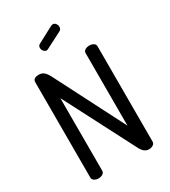

<svg xmlns="http://www.w3.org/2000/svg" viewBox="-227 -1064 1035 1172"><g transform="rotate(-30 290.5 -477.5)"><path d="M354 -897 241 -839Q233 -835 230 -835Q218 -835 209 -845.5Q200 -856 200 -869Q200 -884 213 -891L330 -953Q336 -955 340 -955Q352 -955 360 -944.5Q368 -934 368 -921Q368 -904 354 -897ZM468 0Q436 0 415 -38L155 -541V-30Q155 -16 142.5 -8Q130 0 113 0Q96 0 83.5 -8Q71 -16 71 -30V-702Q71 -731 113 -731Q134 -731 148.5 -718.5Q163 -706 177 -678L426 -191V-702Q426 -716 438.5 -723.5Q451 -731 468 -731Q485 -731 497.5 -723.5Q510 -716 510 -702V-30Q510 -16 497.5 -8Q485 0 468 0Z"/></g></svg>

Font: Dosis
Style: Medium
Weight: 500
Designer: Edgar Tolentino, Pablo Impallari, Igino Marini
Foundry: Edgar Tolentino, Pablo Impallari, Igino Marini
Version: Version 1.007